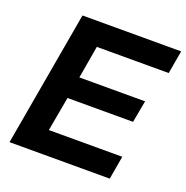

<svg xmlns="http://www.w3.org/2000/svg" viewBox="-126 -819 909 936"><g transform="rotate(20 328.5 -351.0)"><path d="M214 -299H554L575 -413H234L263 -582H636L657 -702H145L22 0H542L563 -121H182Z"/></g></svg>

Font: Geom SemiBold
Style: Bold Italic
Weight: 600
Italic angle: -10°
Version: Version 1.102